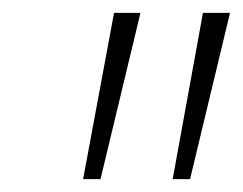

<svg xmlns="http://www.w3.org/2000/svg" viewBox="-20 -734 377 298"><path d="M248 -456 295 -714H337L275 -456ZM109 -456 157 -714H198L136 -456Z"/></svg>

Font: Noto Sans Disp ExtLt
Style: Italic
Weight: 200
Italic angle: -12°
Designer: Monotype Design Team
Foundry: Monotype Imaging Inc.
Version: Version 2.000;GOOG;noto-source:20170915:90ef993387c0